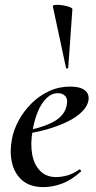

<svg xmlns="http://www.w3.org/2000/svg" viewBox="-20 -753 392 785"><path d="M158 12Q102 12 70 -16.5Q38 -45 28.5 -90Q19 -135 29 -185Q36 -223 57 -261.5Q78 -300 109.5 -331Q141 -362 181 -380.5Q221 -399 267 -399Q306 -399 325.5 -385Q345 -371 342 -345Q339 -320 315.5 -296.5Q292 -273 253.5 -254.5Q215 -236 168 -223Q121 -210 71 -204L73 -217Q146 -228 195.5 -253.5Q245 -279 253 -324Q258 -348 247 -360Q236 -372 217 -372Q191 -372 170 -351.5Q149 -331 134.5 -296Q120 -261 113 -218Q104 -165 111.5 -122.5Q119 -80 144 -54.5Q169 -29 210 -29Q231 -29 256 -36Q281 -43 304 -60Q306 -62 309.5 -58Q313 -54 311 -52Q273 -17 234 -2.5Q195 12 158 12ZM250 -475 196 -727Q195 -732 207 -733Q219 -734 235.5 -731.5Q252 -729 264 -724.5Q276 -720 276 -716L259 -476Q259 -474 254.5 -473Q250 -472 250 -475Z"/></svg>

Font: Cormorant Light SemiBold
Style: Italic
Weight: 600
Italic angle: -10°
Version: Version 4.000